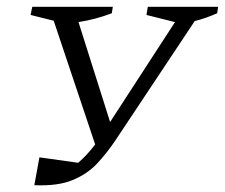

<svg xmlns="http://www.w3.org/2000/svg" viewBox="-20 -541 662 565"><path d="M81 4 96 -78 210 -62Q236 -84 260 -116L138 -480L70 -497L75 -521H312L309 -502Q262 -484 211 -476L304 -182L495 -476L411 -497L415 -521H622L619 -502Q601 -494 585 -488.5Q569 -483 553 -479L321 -130Q295 -91 266 -60Q237 -29 193.5 -11Q150 7 81 4Z"/></svg>

Font: Piazzolla SC Light
Style: Italic
Weight: 300
Italic angle: -11.3°
Designer: Juan Pablo del Peral
Foundry: Huerta Tipografica
Version: Version 1.330